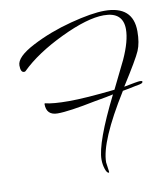

<svg xmlns="http://www.w3.org/2000/svg" viewBox="-74 -563 656 756"><g transform="rotate(-10 254.0 -185.5)"><path d="M297 88 302 125Q302 130 301 130Q293 130 287 112Q281 94 281 74Q281 7 370 -171Q349 -166 296 -157Q188 -135 143 -135Q98 -135 98 -180Q98 -182 100 -183Q131 -175 195.5 -175Q260 -175 379 -188L433 -298Q465 -368 465 -415Q465 -484 388 -484Q322 -484 215.5 -433Q109 -382 47 -321Q45 -319 41 -319Q27 -319 27 -347Q27 -381 99 -418.5Q171 -456 257 -478.5Q343 -501 394 -501Q508 -501 508 -399Q508 -353 495 -322.5Q482 -292 419 -193Q474 -204 483.5 -204Q493 -204 493 -200.5Q493 -197 490 -195Q487 -193 478.5 -191Q470 -189 462 -188Q435 -182 411 -178Q297 5 297 88Z"/></g></svg>

Font: Qwigley
Style: Regular
Weight: 400
Designer: Robert E. Leuschke
Foundry: Robert E. Leuschke
Version: Version 1.003